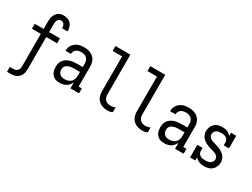

<svg xmlns="http://www.w3.org/2000/svg" viewBox="-66 -1456 3132 2384"><g transform="rotate(30 1500.0 -264.0)"><path d="M69 215V145H120Q136 145 152 139.5Q168 134 178.5 121.5Q189 109 193 93Q197 77 197 60V-403H69V-473H197V-579Q197 -599 199.5 -619.5Q202 -640 209 -659Q216 -678 228 -694.5Q240 -711 256.5 -722.5Q273 -734 293 -738.5Q313 -743 333 -743Q361 -743 388 -734Q415 -725 433.5 -704.5Q452 -684 460.5 -657Q469 -630 469 -603Q469 -601 469 -599Q469 -597 469 -595H391Q391 -596 391 -597Q391 -598 391 -599Q391 -612 388 -625Q385 -638 378 -649.5Q371 -661 359 -667Q347 -673 333 -673Q323 -673 313 -669Q303 -665 296 -657.5Q289 -650 285 -640Q281 -630 278.5 -620Q276 -610 275.5 -599.5Q275 -589 275 -579V-473H431V-402H275V60Q275 81 271.5 101.5Q268 122 258.5 141Q249 160 234 175Q219 190 200.5 199Q182 208 161.5 211.5Q141 215 120 215Z M701 8Q682 8 662.5 4.5Q643 1 626 -8.5Q609 -18 596 -33Q583 -48 575 -65.5Q567 -83 564 -102.5Q561 -122 561 -141Q561 -166 567 -191Q573 -216 588 -236Q603 -256 624.5 -270Q646 -284 669.5 -292Q693 -300 718 -303Q743 -306 768 -306H854V-355Q854 -376 847.5 -396.5Q841 -417 826 -431.5Q811 -446 790 -452Q769 -458 749 -458Q730 -458 711 -454Q692 -450 677 -439Q662 -428 653 -410.5Q644 -393 644 -374Q644 -374 644 -374Q644 -374 644 -374H567Q567 -374 567 -374Q567 -374 567 -374Q567 -397 573 -418.5Q579 -440 591.5 -458.5Q604 -477 622 -491Q640 -505 661 -513.5Q682 -522 704 -525Q726 -528 749 -528Q772 -528 796 -524Q820 -520 841.5 -510Q863 -500 881 -484Q899 -468 910.5 -447Q922 -426 926.5 -402.5Q931 -379 931 -355V-70H977V0H854V-86Q844 -64 828.5 -45.5Q813 -27 792.5 -15Q772 -3 748.5 2.5Q725 8 701 8ZM732 -62Q756 -62 779.5 -69Q803 -76 820.5 -92.5Q838 -109 846 -132.5Q854 -156 854 -180V-236H768Q753 -236 738.5 -234.5Q724 -233 710 -229.5Q696 -226 682.5 -219.5Q669 -213 658.5 -202.5Q648 -192 643 -178Q638 -164 638 -149Q638 -131 644.5 -113.5Q651 -96 664.5 -83.5Q678 -71 695.5 -66.5Q713 -62 732 -62Z M1391 8Q1367 8 1343.5 4Q1320 0 1298.5 -10Q1277 -20 1259.5 -36.5Q1242 -53 1231 -73.5Q1220 -94 1215.5 -117.5Q1211 -141 1211 -165V-665H1075V-735H1289V-165Q1289 -144 1295 -124Q1301 -104 1315.5 -89.5Q1330 -75 1350 -68.5Q1370 -62 1391 -62Q1409 -62 1426 -66Q1443 -70 1458 -78V-8Q1443 0 1426 4Q1409 8 1391 8Z M1891 8Q1867 8 1843.5 4Q1820 0 1798.5 -10Q1777 -20 1759.5 -36.5Q1742 -53 1731 -73.5Q1720 -94 1715.5 -117.5Q1711 -141 1711 -165V-665H1575V-735H1789V-165Q1789 -144 1795 -124Q1801 -104 1815.5 -89.5Q1830 -75 1850 -68.5Q1870 -62 1891 -62Q1909 -62 1926 -66Q1943 -70 1958 -78V-8Q1943 0 1926 4Q1909 8 1891 8Z M2201 8Q2182 8 2162.5 4.5Q2143 1 2126 -8.5Q2109 -18 2096 -33Q2083 -48 2075 -65.5Q2067 -83 2064 -102.5Q2061 -122 2061 -141Q2061 -166 2067 -191Q2073 -216 2088 -236Q2103 -256 2124.5 -270Q2146 -284 2169.5 -292Q2193 -300 2218 -303Q2243 -306 2268 -306H2354V-355Q2354 -376 2347.5 -396.5Q2341 -417 2326 -431.5Q2311 -446 2290 -452Q2269 -458 2249 -458Q2230 -458 2211 -454Q2192 -450 2177 -439Q2162 -428 2153 -410.5Q2144 -393 2144 -374Q2144 -374 2144 -374Q2144 -374 2144 -374H2067Q2067 -374 2067 -374Q2067 -374 2067 -374Q2067 -397 2073 -418.5Q2079 -440 2091.5 -458.5Q2104 -477 2122 -491Q2140 -505 2161 -513.5Q2182 -522 2204 -525Q2226 -528 2249 -528Q2272 -528 2296 -524Q2320 -520 2341.5 -510Q2363 -500 2381 -484Q2399 -468 2410.5 -447Q2422 -426 2426.5 -402.5Q2431 -379 2431 -355V-70H2477V0H2354V-86Q2344 -64 2328.5 -45.5Q2313 -27 2292.5 -15Q2272 -3 2248.5 2.5Q2225 8 2201 8ZM2232 -62Q2256 -62 2279.5 -69Q2303 -76 2320.5 -92.5Q2338 -109 2346 -132.5Q2354 -156 2354 -180V-236H2268Q2253 -236 2238.5 -234.5Q2224 -233 2210 -229.5Q2196 -226 2182.5 -219.5Q2169 -213 2158.5 -202.5Q2148 -192 2143 -178Q2138 -164 2138 -149Q2138 -131 2144.5 -113.5Q2151 -96 2164.5 -83.5Q2178 -71 2195.5 -66.5Q2213 -62 2232 -62Z M2774 8Q2756 8 2738 5.5Q2720 3 2703 -3.5Q2686 -10 2670.5 -20.5Q2655 -31 2644 -46V0H2569V-181H2644V-136Q2644 -118 2653.5 -102Q2663 -86 2679 -77Q2695 -68 2713 -65Q2731 -62 2749 -62Q2767 -62 2785 -65Q2803 -68 2818.5 -77.5Q2834 -87 2844 -103.5Q2854 -120 2854 -138Q2854 -154 2845 -169Q2836 -184 2822 -193Q2808 -202 2791.5 -207Q2775 -212 2759 -216.5Q2743 -221 2727 -226Q2711 -231 2695.5 -237Q2680 -243 2665 -251Q2650 -259 2636.5 -269Q2623 -279 2611.5 -291.5Q2600 -304 2592.5 -319Q2585 -334 2580.5 -350Q2576 -366 2576 -383Q2576 -413 2587 -441Q2598 -469 2619 -490Q2640 -511 2668.5 -519.5Q2697 -528 2727 -528Q2745 -528 2763 -525.5Q2781 -523 2798 -516.5Q2815 -510 2830 -499.5Q2845 -489 2856 -474V-520H2931V-339H2856V-384Q2856 -402 2846.5 -418Q2837 -434 2821 -443Q2805 -452 2787.5 -455Q2770 -458 2752 -458Q2734 -458 2717 -454.5Q2700 -451 2685.5 -441.5Q2671 -432 2662.5 -416Q2654 -400 2654 -383Q2654 -363 2667 -346Q2680 -329 2698 -320.5Q2716 -312 2735.5 -307Q2755 -302 2774 -296Q2793 -290 2812 -283Q2831 -276 2848.5 -266Q2866 -256 2881.5 -243Q2897 -230 2908.5 -213Q2920 -196 2926 -176.5Q2932 -157 2932 -137Q2932 -107 2920 -78Q2908 -49 2886 -29Q2864 -9 2834 -0.5Q2804 8 2774 8Z"/></g></svg>

Font: Iosevka Gothic
Style: Regular
Weight: 400
Monospace: yes
Designer: Belleve Invis
Foundry: Belleve Invis
Version: Version 15.5.1; ttfautohint (v1.8.4)